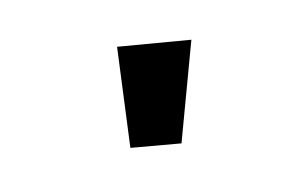

<svg xmlns="http://www.w3.org/2000/svg" viewBox="-47 -895 654 433"><g transform="rotate(-15 280.0 -678.0)"><path d="M218 -574 332 -554 414 -774 248 -802Z"/></g></svg>

Font: Giro Sans Black
Style: Regular
Weight: 900
Designer: Paul D. Hunt
Foundry: Adobe Systems Incorporated
Version: Version 1.000;PS 1.0;hotconv 1.0.88;makeotf.lib2.5.647800